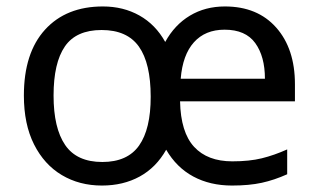

<svg xmlns="http://www.w3.org/2000/svg" viewBox="-20 -565 986 595"><path d="M677 -545Q778 -545 836 -479.5Q894 -414 894 -304V-251H538Q540 -155 581.5 -110Q623 -65 700 -65Q753 -65 791.5 -74.5Q830 -84 870 -102V-25Q830 -7 791 1.5Q752 10 699 10Q631 10 579 -18Q527 -46 495 -101Q464 -46 413 -18Q362 10 296 10Q226 10 171.5 -22.5Q117 -55 85.5 -117.5Q54 -180 54 -269Q54 -401 119.5 -473Q185 -545 299 -545Q362 -545 412 -517Q462 -489 492 -435Q521 -488 568.5 -516.5Q616 -545 677 -545ZM676 -473Q616 -473 581 -434Q546 -395 540 -321H801Q801 -390 771 -431.5Q741 -473 676 -473ZM295 -472Q216 -472 181 -421Q146 -370 146 -269Q146 -168 182 -115.5Q218 -63 297 -63Q375 -63 411 -114Q447 -165 447 -265Q447 -369 410.5 -420.5Q374 -472 295 -472Z"/></svg>

Font: Noto IKEA Simplified Chinese
Style: Regular
Weight: 400
Designer: Monotype Design Team
Foundry: Monotype Imaging Inc.
Version: Version 1.100